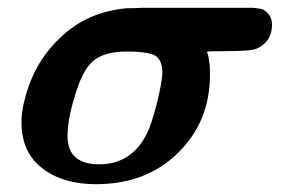

<svg xmlns="http://www.w3.org/2000/svg" viewBox="-20 -464 726 492"><path d="M35 -151Q35 -178 43 -208Q67 -305 136 -369Q204 -434 306 -443H317Q331 -443 342 -444H379H425H476H627Q650 -442 655 -439Q677 -426 677 -400Q677 -358 639 -340Q626 -333 563 -333Q510 -333 510 -331Q514 -326 517 -300Q518 -296 518 -272Q518 -154 438 -74Q356 8 226 8Q141 8 88 -33Q35 -74 35 -151ZM375 -323Q354 -332 305 -332Q253 -332 224 -312Q197 -292 180 -243Q153 -166 153 -116Q153 -43 234 -43Q318 -43 357 -123Q367 -142 382 -199Q396 -257 396 -278Q396 -312 375 -323Z"/></svg>

Font: KaTeX_Math
Style: Bold Italic
Weight: 700
Version: Version